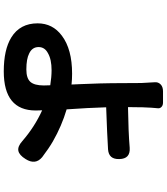

<svg xmlns="http://www.w3.org/2000/svg" viewBox="47 -879 886 1020"><g transform="rotate(90 490.0 -369.0)"><path d="M359 54Q244 54 179 14Q104 -32 104 -126Q104 -206 170 -255Q242 -309 371 -309Q402 -309 429 -306Q428 -321 427 -352Q422 -476 422 -518Q422 -635 421 -677Q419 -725 417 -747Q415 -766 428 -779Q441 -792 465 -792H484H525Q540 -792 548.5 -783.5Q557 -775 555 -763Q552 -738 550 -683Q550 -679 550 -677L549 -606Q683 -608 765 -615Q824 -619 825 -560Q827 -504 774 -500Q693 -495 550 -490Q553 -392 561 -280Q649 -254 731 -207Q769 -185 815 -150Q858 -114 825 -62Q804 -28 781 -23.5Q758 -19 729 -45Q654 -110 566 -150L567 -116Q567 54 359 54ZM349 -66Q396 -66 415 -87.5Q434 -109 434 -159L433 -193Q389 -200 353 -200Q296 -200 263 -181Q230 -164 230 -131Q230 -97 264 -81Q293 -66 349 -66Z"/></g></svg>

Font: GenSenRounded2 TW B
Style: Regular
Weight: 700
Version: Version 2.000;PS 2;hotconv 16.6.51;makeotf.lib2.5.65220 DEVE